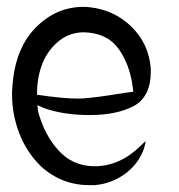

<svg xmlns="http://www.w3.org/2000/svg" viewBox="-20 -527 520 559"><path d="M69 -430Q133 -507 223 -507Q232 -507 241 -506Q313 -498 363 -449Q413 -400 419 -328Q419 -324 419 -319Q419 -245 369 -218Q319 -192 241 -192Q164 -192 106 -213Q97 -217 89 -221Q90 -211 91 -202Q109 -135 150 -89.5Q191 -44 253 -43Q254 -43 255 -43Q329 -43 390 -103Q401 -114 404 -116Q402 -101 396 -86Q378 -44 340 -18Q302 8 256 12Q248 12 240 12Q159 12 99 -43Q58 -83 36.5 -138Q15 -193 15 -253Q15 -263 16 -274Q22 -370 69 -430ZM222 -433Q178 -432 146 -403Q114 -374 100.5 -334Q87 -294 88 -251Q165 -240 206 -240Q223 -240 239 -242Q263 -244 307 -251Q351 -258 368 -260Q368 -264 367 -270Q358 -341 324 -386.5Q290 -432 222 -433Z"/></svg>

Font: EptKazoo
Style: Medium
Weight: 500
Version: Version 001.000